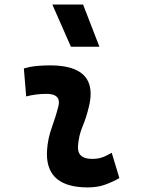

<svg xmlns="http://www.w3.org/2000/svg" viewBox="-20 -815 626 845"><path d="M471.7 -142.6 505.4 -31.2Q475.6 -14.2 442.4 -2.2Q409.2 9.8 366.2 9.8Q186.5 9.8 186.5 -137.2Q186.5 -145 187 -153.3Q190.4 -205.6 208 -253.9Q225.6 -302.2 236.3 -345.2Q239.3 -355.5 239.3 -364.3Q239.3 -401.9 184.6 -401.9Q138.2 -401.9 95.2 -390.6L85 -513.7Q113.8 -522 142.6 -524.7Q171.4 -527.3 200.2 -527.3Q378.9 -527.3 378.9 -402.3Q378.9 -376.5 371.1 -345.2Q359.9 -297.4 343.3 -258.3Q326.7 -219.2 323.2 -172.4Q319.3 -115.7 385.3 -115.7Q409.7 -115.7 428 -121.8Q446.3 -127.9 471.7 -142.6ZM292 -609.4 210.4 -794.9H345.7L417.5 -609.4Z"/></svg>

Font: CaskaydiaCove NFP
Style: Bold Italic
Weight: 700
Italic angle: -10°
Designer: Aaron Bell
Foundry: Saja Typeworks
Version: Version 2111.001; VTT 6.35;Nerd Fonts 3.1.1